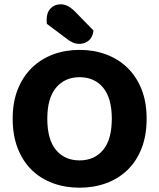

<svg xmlns="http://www.w3.org/2000/svg" viewBox="-20 -856 740 893"><path d="M662 -304Q662 -226 638.5 -166Q615 -106 573 -65.5Q531 -25 474 -4Q417 17 350 17Q283 17 226 -4Q169 -25 127.5 -65.5Q86 -106 62.5 -166Q39 -226 39 -304Q39 -382 63 -441.5Q87 -501 129 -541.5Q171 -582 227.5 -603Q284 -624 350 -624Q416 -624 473 -603Q530 -582 572 -541.5Q614 -501 638 -441.5Q662 -382 662 -304ZM500 -304Q500 -400 459.5 -448.5Q419 -497 350 -497Q282 -497 241 -448.5Q200 -400 200 -304Q200 -207 240.5 -158.5Q281 -110 350 -110Q419 -110 459.5 -158.5Q500 -207 500 -304ZM198 -745Q197 -749 197 -755.5Q197 -762 197 -765Q197 -798 215.5 -817Q234 -836 262 -836Q280 -836 296 -827.5Q312 -819 329 -802L415 -714Q411 -682 392 -667Q373 -652 351 -652Q332 -652 318 -658.5Q304 -665 290 -676Z"/></svg>

Font: Baloo Bhai 2
Style: Bold
Weight: 700
Designer: Supriya Tembe, Noopur Datye and Ek Type
Foundry: Ek Type
Version: Version 1.640;PS 1.000;hotconv 16.6.51;makeotf.lib2.5.65220;